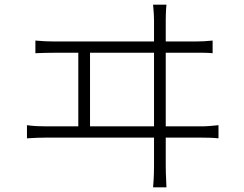

<svg xmlns="http://www.w3.org/2000/svg" viewBox="-20 -776 1040 819"><path d="M637 -237V-551H364V-237ZM836 -237Q856 -237 874.5 -238.5Q893 -240 912 -242V-186Q893 -188 871.5 -188.5Q850 -189 836 -189H687V-72Q687 -64 687.5 -37.5Q688 -11 690 23H633Q636 -12 636.5 -37Q637 -62 637 -70V-189H177Q140 -189 95 -186V-242Q117 -239 137 -238Q157 -237 177 -237H314V-551H214Q194 -551 174 -550.5Q154 -550 131 -549V-603Q152 -601 173 -600Q194 -599 214 -599H637V-690Q637 -701 636 -718.5Q635 -736 633 -756H690Q688 -735 687.5 -716.5Q687 -698 687 -690V-599H810Q831 -599 849.5 -600Q868 -601 887 -603V-549Q867 -551 845.5 -551Q824 -551 810 -551H687V-237Z"/></svg>

Font: SpoqaHanSansJP-Light
Style: Regular
Weight: 300
Designer: [Source Han Sans]
Ryoko NISHIZUKA  (kana & ideographs); Paul D. Hunt (Latin, Greek & Cyrillic); Wenlong ZHANG  (bopomofo
Foundry: Spoqa (http://bi.spoqa.com)
Version: Version 1.002.20150607